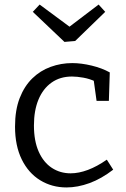

<svg xmlns="http://www.w3.org/2000/svg" viewBox="-20 -814 553 843"><path d="M272 9Q208 9 156.5 -22.5Q105 -54 75.5 -114Q46 -174 46 -258Q46 -331 66.5 -383.5Q87 -436 122 -470Q157 -504 202.5 -520.5Q248 -537 297 -537Q337 -537 382.5 -526Q428 -515 462 -496L458 -371H404L391 -465L399 -456Q374 -468 346 -473Q318 -478 296 -478Q244 -478 206.5 -451.5Q169 -425 149 -377Q129 -329 129 -263Q129 -195 150 -148Q171 -101 207.5 -77Q244 -53 290 -53Q326 -53 366 -68Q406 -83 449 -113L477 -69Q425 -29 373 -10Q321 9 272 9ZM413 -794 442 -762 310 -634 263 -630 124 -762 154 -794 312 -677H259Z"/></svg>

Font: Bitter Thin
Style: Regular
Weight: 400
Version: Version 3.021